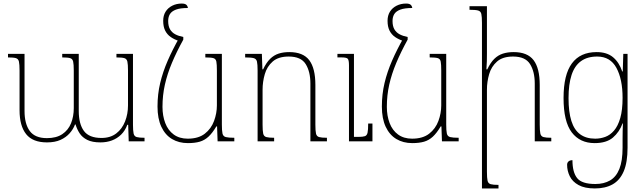

<svg xmlns="http://www.w3.org/2000/svg" viewBox="-20 -795 3620 1080"><path d="M635 -492H728V-94Q728 -60 731.5 -44Q735 -28 749 -24Q763 -20 793 -20V0H704L701 -93H696Q684 -60 661.5 -38Q639 -16 609.5 -5Q580 6 545 6Q499 6 471 -8Q443 -22 428 -45Q413 -68 405 -95H402Q392 -68 371.5 -45Q351 -22 320 -8Q289 6 244 6Q164 6 127 -40.5Q90 -87 90 -175V-398Q90 -433 86.5 -448.5Q83 -464 69.5 -468Q56 -472 25 -472V-492H118V-171Q118 -98 147.5 -58Q177 -18 244 -18Q297 -18 330.5 -40.5Q364 -63 379.5 -101.5Q395 -140 395 -187V-398Q395 -433 391.5 -448.5Q388 -464 374.5 -468Q361 -472 330 -472V-492H423V-171Q423 -98 452 -58.5Q481 -19 551 -19Q601 -19 634 -44.5Q667 -70 683.5 -112Q700 -154 700 -202V-398Q700 -433 696.5 -448.5Q693 -464 679.5 -468Q666 -472 635 -472Z M1037 10Q986 10 947.5 -13Q909 -36 887.5 -82Q866 -128 866 -196Q866 -265 881 -328Q896 -391 923.5 -454Q951 -517 988 -582L1011 -572Q973 -503 947 -441Q921 -379 907.5 -319Q894 -259 894 -194Q894 -144 909.5 -103Q925 -62 957 -38.5Q989 -15 1036 -15Q1096 -15 1132 -43Q1168 -71 1184 -114.5Q1200 -158 1200 -202V-398Q1200 -433 1197 -448.5Q1194 -464 1180.5 -468Q1167 -472 1135 -472V-492H1228V-94Q1228 -60 1231.5 -44Q1235 -28 1250 -24Q1265 -20 1298 -20V0H1204L1201 -84H1197Q1175 -47 1153 -26.5Q1131 -6 1103.5 2Q1076 10 1037 10ZM1011 -587V-572L988 -564Q960 -573 940 -587Q920 -601 909 -623Q898 -645 898 -678Q898 -708 911.5 -729.5Q925 -751 949 -763Q973 -775 1002 -775Q1019 -775 1027 -769Q1035 -763 1037 -750Q994 -750 970 -741Q946 -732 936 -716Q926 -700 926 -677Q926 -648 936.5 -630Q947 -612 966 -602Q985 -592 1011 -587Z M1819 -20V0H1726V-325Q1726 -392 1699.5 -434.5Q1673 -477 1604 -477Q1546 -477 1514 -449Q1482 -421 1469.5 -378Q1457 -335 1457 -290V-94Q1457 -59 1460.5 -43.5Q1464 -28 1478 -24Q1492 -20 1522 -20V0H1429V-398Q1429 -433 1425.5 -448.5Q1422 -464 1407 -468Q1392 -472 1359 -472V-492H1453L1456 -405H1460Q1478 -443 1499.5 -464Q1521 -485 1547.5 -493.5Q1574 -502 1607 -502Q1685 -502 1719.5 -456.5Q1754 -411 1754 -317V-94Q1754 -59 1757.5 -43.5Q1761 -28 1775 -24Q1789 -20 1819 -20ZM2075 -100V0H1943V-428Q1943 -457 1936 -464.5Q1929 -472 1903 -472H1878V-492H1971V-25H1996Q2021 -25 2032.5 -29Q2044 -33 2047.5 -48.5Q2051 -64 2051 -100Z M2299 10Q2248 10 2209.5 -13Q2171 -36 2149.5 -82Q2128 -128 2128 -196Q2128 -265 2143 -328Q2158 -391 2185.5 -454Q2213 -517 2250 -582L2273 -572Q2235 -503 2209 -441Q2183 -379 2169.5 -319Q2156 -259 2156 -194Q2156 -144 2171.5 -103Q2187 -62 2219 -38.5Q2251 -15 2298 -15Q2358 -15 2394 -43Q2430 -71 2446 -114.5Q2462 -158 2462 -202V-398Q2462 -433 2459 -448.5Q2456 -464 2442.5 -468Q2429 -472 2397 -472V-492H2490V-94Q2490 -60 2493.5 -44Q2497 -28 2512 -24Q2527 -20 2560 -20V0H2466L2463 -84H2459Q2437 -47 2415 -26.5Q2393 -6 2365.5 2Q2338 10 2299 10ZM2273 -587V-572L2250 -564Q2222 -573 2202 -587Q2182 -601 2171 -623Q2160 -645 2160 -678Q2160 -708 2173.5 -729.5Q2187 -751 2211 -763Q2235 -775 2264 -775Q2281 -775 2289 -769Q2297 -763 2299 -750Q2256 -750 2232 -741Q2208 -732 2198 -716Q2188 -700 2188 -677Q2188 -648 2198.5 -630Q2209 -612 2228 -602Q2247 -592 2273 -587Z M3081 -20V0H2988V-325Q2988 -392 2961.5 -434.5Q2935 -477 2866 -477Q2808 -477 2776 -449Q2744 -421 2731.5 -378Q2719 -335 2719 -290V171Q2719 206 2722.5 221.5Q2726 237 2740 241Q2754 245 2784 245V265H2691V-666Q2691 -701 2687.5 -716.5Q2684 -732 2669 -736Q2654 -740 2621 -740V-760H2719V-495Q2719 -472 2718.5 -450Q2718 -428 2716 -405H2721Q2739 -443 2760.5 -464Q2782 -485 2809 -493.5Q2836 -502 2869 -502Q2947 -502 2981.5 -456.5Q3016 -411 3016 -317V-94Q3016 -59 3019.5 -43.5Q3023 -28 3037 -24Q3051 -20 3081 -20Z M3326 265Q3269 265 3234.5 246Q3200 227 3185 196.5Q3170 166 3170 132Q3170 120 3178 113Q3186 106 3200 106Q3200 174 3226.5 207Q3253 240 3329 240Q3377 240 3411.5 220Q3446 200 3464 155Q3482 110 3482 36V-13Q3482 -30 3482.5 -59Q3483 -88 3484 -101H3482Q3464 -52 3427.5 -21Q3391 10 3325 10Q3242 10 3196 -50.5Q3150 -111 3150 -244Q3150 -375 3197 -438.5Q3244 -502 3336 -502Q3394 -502 3428.5 -473Q3463 -444 3480 -393H3483L3486 -492H3510V36Q3510 118 3488.5 168.5Q3467 219 3426 242Q3385 265 3326 265ZM3328 -15Q3357 -15 3384.5 -25Q3412 -35 3434 -60.5Q3456 -86 3469 -131Q3482 -176 3482 -245Q3482 -349 3447.5 -413Q3413 -477 3339 -477Q3284 -477 3248 -451Q3212 -425 3195 -373Q3178 -321 3178 -243Q3178 -165 3194 -114.5Q3210 -64 3243.5 -39.5Q3277 -15 3328 -15Z"/></svg>

Font: Noto Serif Armenian Thin
Style: Regular
Weight: 250
Version: Version 2.007